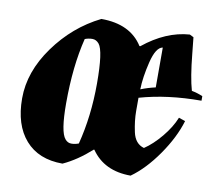

<svg xmlns="http://www.w3.org/2000/svg" viewBox="-63 -580 764 669"><g transform="rotate(10 318.5 -245.0)"><path d="M419 -257Q419 -244 419 -210Q419 -176 427.5 -136.5Q436 -97 468 -88Q498 -108 527 -143Q556 -178 570 -213L593 -205Q575 -145 531.5 -82.5Q488 -20 439 15Q345 15 299 -52H297Q248 -8 198 15Q113 15 66.5 -38Q20 -91 20 -185Q20 -279 84.5 -368.5Q149 -458 244 -505Q347 -505 391 -435H394Q473 -499 557 -505L571 -498Q573 -483 577 -440Q585 -358 598 -313Q619 -309 637 -301V-285Q517 -285 419 -257ZM249 -419Q239 -431 225.5 -431Q212 -431 199 -426Q174 -326 174 -194Q174 -93 194 -70Q203 -59 216 -59Q229 -59 242 -64Q268 -165 268 -280.5Q268 -396 249 -419ZM472 -303V-444Q448 -440 434.5 -385Q421 -330 420 -287Q445 -297 472 -303Z"/></g></svg>

Font: Almendra
Style: Bold Italic
Weight: 700
Italic angle: -12°
Designer: Ana Sanfelippo
Foundry: Ana Sanfelippo
Version: Version 1.004